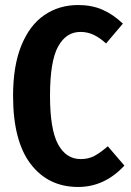

<svg xmlns="http://www.w3.org/2000/svg" viewBox="-20 -728 520 764"><path d="M469 -634 402 -555Q377 -578 352.5 -589.5Q328 -601 300 -601Q243 -601 211 -542.5Q179 -484 179 -347Q179 -213 211 -154Q243 -95 301 -95Q332 -95 355.5 -107.5Q379 -120 409 -146L475 -69Q396 16 291 16Q172 16 102 -75.5Q32 -167 32 -347Q32 -466 65 -547Q98 -628 156.5 -668Q215 -708 291 -708Q345 -708 387.5 -689.5Q430 -671 469 -634Z"/></svg>

Font: Fira Sans Extra Condensed SemiBold
Style: Regular
Weight: 600
Width: 1
Designer: Carrois Corporate & Edenspiekermann AG
Foundry: Carrois Corporate GbR & Edenspiekermann AG
Version: Version 4.203